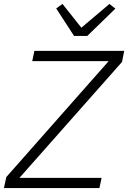

<svg xmlns="http://www.w3.org/2000/svg" viewBox="-38 -957 652 977"><path d="M406 -774H339L248 -914L280 -937L376 -816L519 -937L549 -913ZM479 -52 468 0H-18L-6 -56L515 -646H126L137 -698H594L583 -642L61 -52Z"/></svg>

Font: IBM Plex Sans Light
Style: Italic
Weight: 300
Italic angle: -11.31°
Designer: Mike Abbink, Paul van der Laan, Pieter van Rosmalen
Foundry: Bold Monday
Version: Version 3.0